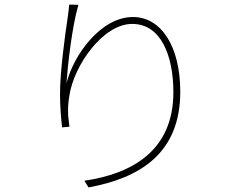

<svg xmlns="http://www.w3.org/2000/svg" viewBox="-20 -789 1040 835"><path d="M281 -769C279 -748 277 -729 273 -703C264 -645 241 -477 241 -383C241 -322 246 -271 250 -235L282 -238C274 -291 274 -328 282 -375C302 -504 427 -685 555 -685C680 -685 734 -547 734 -388C734 -133 553 -33 347 -3L365 26C591 -15 764 -124 764 -390C764 -586 682 -715 558 -715C420 -715 301 -553 269 -427C275 -509 293 -672 321 -768L281 -769Z"/></svg>

Font: Noto Sans T Chinese Thin
Style: Regular
Weight: 100
Designer: Ryoko NISHIZUKA (kana & ideographs); Paul D. Hunt (Latin, Greek & Cyrillic); Wenlong ZHANG (bopomofo); Sandoll Communica
Foundry: Adobe Systems Incorporated
Version: Version 1.000;PS 1;hotconv 1.0.78;makeotf.lib2.5.61930